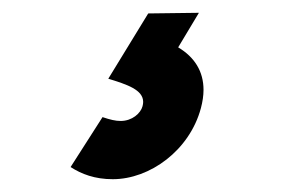

<svg xmlns="http://www.w3.org/2000/svg" viewBox="-20 -38 459 300"><path d="M156.2 242C214.2 242 276.2 197 293.9 131C296.6 120.8 298 111.3 298 102.4C298 73.6 284.1 51.3 258.4 36L290.8 -18L211.6 -17L149.2 85C178.4 94 203.7 102.2 203.7 121.3C203.7 123.4 203.3 125.6 202.7 128C199.8 139 186.5 151 168.5 151C160.5 151 152.1 149 140.2 145L90.3 223C107.3 234 128.2 242 156.2 242Z"/></svg>

Font: Manrope
Style: ExtraBoldItalic
Weight: 800
Italic angle: -15°
Designer: Mikhail Sharanda
Foundry: Mikhail Sharanda
Version: Version 4.502;hotconv 1.0.109;makeotfexe 2.5.65596